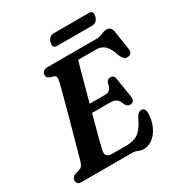

<svg xmlns="http://www.w3.org/2000/svg" viewBox="-200 -998 1084 1153"><g transform="rotate(-30 342.0 -421.5)"><path d="M386.5 0H39Q19.5 0 12.8 -8.2Q6 -16.5 6 -29Q6 -40.5 13.2 -49Q20.5 -57.5 32 -62L59.5 -69Q73 -73 80.5 -81.8Q88 -90.5 94.5 -110.5Q98 -123 107.2 -156.8Q116.5 -190.5 129.5 -237.2Q142.5 -284 156.8 -336Q171 -388 184.5 -437.8Q198 -487.5 208.5 -527Q219 -566.5 223.5 -587Q229 -608.5 226 -619Q223 -629.5 212.5 -632.5L188.5 -639.5Q180 -643 173.5 -649.2Q167 -655.5 167 -666.5Q167 -681.5 176.8 -690.8Q186.5 -700 206 -700H542.5Q571 -700 589.8 -709.2Q608.5 -718.5 626 -718.5Q656.5 -718.5 663 -683L683 -552Q686 -534 679.2 -524Q672.5 -514 658.5 -512Q643 -510 631.8 -518.2Q620.5 -526.5 611.5 -550Q592.5 -605.5 569.5 -625.8Q546.5 -646 511 -646H387.5Q380.5 -621.5 369.2 -580Q358 -538.5 344 -487.5Q330 -436.5 315.5 -383H422.5Q442.5 -383 455 -394Q467.5 -405 473.5 -438.5Q482 -458.5 501 -458.5Q527.5 -458.5 531 -431L552.5 -295Q555.5 -275 547 -265.8Q538.5 -256.5 525 -256.5Q513.5 -256 506 -262.2Q498.5 -268.5 493.5 -278Q482 -308.5 466.8 -318.2Q451.5 -328 423 -328H300.5Q286.5 -276 274.2 -229.8Q262 -183.5 253.2 -149.8Q244.5 -116 242 -102Q231.5 -55 282.5 -55H381.5Q433.5 -55 465.8 -78.5Q498 -102 527 -165.5Q543.5 -196 564.5 -196Q592 -196 592 -159.5Q591 -112 573.8 -72.2Q556.5 -32.5 527.5 -8.5Q498.5 15.5 462 15.5Q443 15.5 426.5 7.8Q410 0 386.5 0ZM296.5 -819Q306.5 -857.5 341.5 -857.5H582.5Q617 -857.5 607 -819.5Q596.5 -781.5 561.5 -781.5H321Q286 -781.5 296.5 -819Z"/></g></svg>

Font: Fraunces 9pt Soft SemiBold
Style: Italic
Weight: 600
Italic angle: -16°
Version: Version 1.000;[b76b70a41]